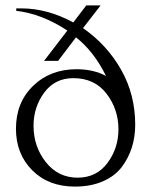

<svg xmlns="http://www.w3.org/2000/svg" viewBox="-20 -679 561 710"><path d="M352 -659 287 -575Q376 -513 428 -421Q480 -329 480 -218Q480 -173 467.5 -133.5Q455 -94 430 -61Q405 -28 360.5 -8.5Q316 11 257 11Q159 11 99 -49.5Q39 -110 39 -203Q39 -300 102.5 -361.5Q166 -423 263 -423Q326 -423 372 -398Q328 -488 261 -541Q255 -534 195 -454H143L229 -566Q135 -628 40 -639V-648H59Q155 -648 251 -596L299 -659ZM267 -22Q337 -22 377.5 -76.5Q418 -131 418 -201Q418 -275 374 -332.5Q330 -390 251 -390Q183 -390 143.5 -336.5Q104 -283 104 -214Q104 -137 149.5 -79.5Q195 -22 267 -22Z"/></svg>

Font: Forum
Style: Regular
Weight: 400
Designer: Denis Masharov
Foundry: Denis Masharov
Version: Version 1.000